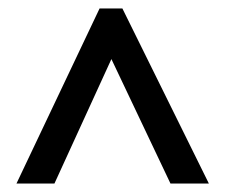

<svg xmlns="http://www.w3.org/2000/svg" viewBox="-20 -735 533 455"><path d="M19 -300H109L244 -595L384 -300H475L270 -715H216Z"/></svg>

Font: Noto Sans Arabic Cond Med
Style: Regular
Weight: 500
Width: 3
Designer: Monotype Design Team, Nadine Chahine, Nizar Qandah and Khaled Hosny
Foundry: Monotype Imaging Inc.
Version: Version 2.012